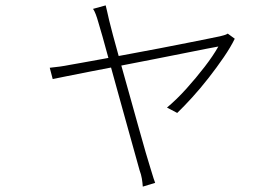

<svg xmlns="http://www.w3.org/2000/svg" viewBox="-20 -614 1040 714"><path d="M373 -594Q375 -585 378.5 -571Q382 -557 386 -538Q389 -525 400 -483.5Q411 -442 427 -385Q443 -328 460.5 -265.5Q478 -203 494 -145.5Q510 -88 522 -46.5Q534 -5 539 10Q542 19 545 29.5Q548 40 551 49Q554 58 557 66L511 80Q510 65 507.5 50Q505 35 499 19Q495 4 483 -38.5Q471 -81 455 -139Q439 -197 421.5 -259.5Q404 -322 388.5 -379Q373 -436 361.5 -477Q350 -518 346 -530Q341 -548 336 -561Q331 -574 326 -581ZM853 -470Q838 -439 812 -401Q786 -363 755.5 -324Q725 -285 694.5 -251.5Q664 -218 639 -194L601 -214Q637 -244 673 -284Q709 -324 741 -365.5Q773 -407 792 -441Q784 -440 749.5 -433Q715 -426 664 -416Q613 -406 553 -394Q493 -382 432.5 -370.5Q372 -359 318.5 -348.5Q265 -338 227.5 -330.5Q190 -323 176 -320L165 -362Q185 -364 203 -366.5Q221 -369 241 -373Q251 -375 283.5 -380.5Q316 -386 363.5 -395Q411 -404 465.5 -414Q520 -424 574.5 -434.5Q629 -445 676.5 -454.5Q724 -464 756.5 -470.5Q789 -477 798 -479Q805 -481 813 -483Q821 -485 827 -489Z"/></svg>

Font: Noto Sans SC ExtraLight
Style: Regular
Weight: 250
Designer: Ryoko NISHIZUKA 西塚涼子 (kana, bopomofo & ideographs); Paul D. Hunt (Latin, Greek & Cyrillic); Sandoll Communications 산돌커뮤니
Foundry: Adobe
Version: Version 2.004-H2;hotconv 1.0.118;makeotfexe 2.5.65603